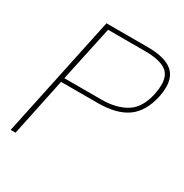

<svg xmlns="http://www.w3.org/2000/svg" viewBox="-162 -828 919 957"><g transform="rotate(30 297.5 -349.5)"><path d="M178 -699H417Q505 -699 550 -668.5Q595 -638 595 -571Q595 -546 589 -516Q568 -419 507.5 -376Q447 -333 339 -333H128L58 0H30ZM347 -357Q431 -357 487.5 -391.5Q544 -426 563 -516Q569 -546 569 -570Q569 -629 530 -652Q491 -675 415 -675H201L133 -357Z"/></g></svg>

Font: Prompt Thin
Style: Italic
Weight: 250
Italic angle: -12°
Designer: Katatrad Team
Foundry: CadsonDemak
Version: Version 1.001